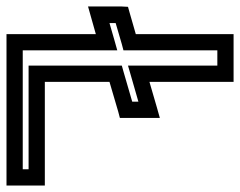

<svg xmlns="http://www.w3.org/2000/svg" viewBox="-136 -620 739 591"><g transform="rotate(90 233.5 -324.5)"><path d="M301 -343V-414V-447L269 -438L190 -415V-649V-674H165H68H43V-649V-373L-23 -354L-41 -349L-42 -330V-259V-226L-10 -235L43 -250V0V25H68H484H509V0V-68V-93H484H190V-292L282 -319L301 -324V-343ZM251 -362 158 -335 140 -330V-311V-68V-43H165H459V-25H93V-283V-316L61 -307L9 -292V-311L74 -330L93 -335V-354V-624H140V-382V-349L171 -358L251 -381V-362Z"/></g></svg>

Font: Gamestation DisplayOutline
Style: Regular
Weight: 400
Designer: Jonas Hecksher
Foundry: Jonas Hecksher, Playtypeª, e-types AS
Version: Version 1.003